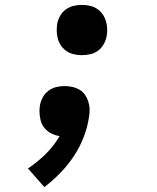

<svg xmlns="http://www.w3.org/2000/svg" viewBox="-20 -548 640 783"><path d="M161 215 94 139Q133 113 166.5 80Q200 47 223 7Q204 4 188 -4.5Q172 -13 161 -26.5Q150 -40 145.5 -58Q141 -76 141 -94Q141 -101 141.5 -107Q142 -113 143 -119Q146 -136 155 -152Q164 -168 178.5 -178.5Q193 -189 209.5 -193Q226 -197 243 -197Q259 -197 275 -193.5Q291 -190 304.5 -182Q318 -174 326.5 -161.5Q335 -149 340 -134Q345 -119 345.5 -103Q346 -87 343 -71Q337 -30 321.5 10.5Q306 51 282 87.5Q258 124 227 156Q196 188 161 215ZM314 -323Q298 -323 282 -326.5Q266 -330 253 -338.5Q240 -347 231 -359Q222 -371 217 -386.5Q212 -402 211.5 -418Q211 -434 213 -450Q216 -467 225 -483Q234 -499 248.5 -509.5Q263 -520 280 -524Q297 -528 314 -528Q330 -528 346 -524.5Q362 -521 375 -512.5Q388 -504 397 -492Q406 -480 411 -465Q416 -450 417 -433.5Q418 -417 415 -401Q412 -384 403 -368Q394 -352 380 -341.5Q366 -331 348.5 -327Q331 -323 314 -323Z"/></svg>

Font: Iosevka HT Extrabold Extended
Style: Italic
Weight: 800
Width: 7
Italic angle: -9°
Monospace: yes
Designer: Belleve Invis
Foundry: Belleve Invis
Version: Version 32.3.0; ttfautohint (v1.8.4)